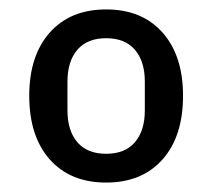

<svg xmlns="http://www.w3.org/2000/svg" viewBox="-20 -724 450 407"><path d="M42 -521Q42 -606 85.5 -655Q129 -704 205 -704Q281 -704 324.5 -655Q368 -606 368 -521Q368 -435 324.5 -386Q281 -337 205 -337Q129 -337 85.5 -386Q42 -435 42 -521ZM287 -490V-551Q287 -594 266 -618.5Q245 -643 205 -643Q165 -643 144 -618.5Q123 -594 123 -551V-490Q123 -447 144 -422.5Q165 -398 205 -398Q245 -398 266 -422.5Q287 -447 287 -490Z"/></svg>

Font: Anuphan Medium
Style: Regular
Weight: 500
Designer: Mike Abbink, Paul van der Laan, Pieter van Rosmalen, Mint Tantisuwanna
Foundry: Bold Monday; Cadson Demak
Version: Version 3.002;hotconv 1.0.109;makeotfexe 2.5.65596